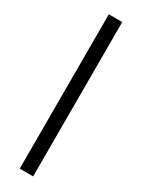

<svg xmlns="http://www.w3.org/2000/svg" viewBox="-199 -769 602 798"><g transform="rotate(30 102.0 -369.5)"><path d="M63 1V-739.7H127.4V1Z"/></g></svg>

Font: News Cycle
Style: Regular
Weight: 500
Version: Version 0.5.2